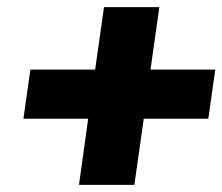

<svg xmlns="http://www.w3.org/2000/svg" viewBox="-20 -520 625 540"><path d="M585.4 -324.2 565.9 -186H384.3L357.9 0H202.1L228 -186H45.9L65.4 -324.2H247.6L272.5 -500H428.2L403.3 -324.2Z"/></svg>

Font: Fivo Sans Black
Style: Regular
Weight: 900
Designer: Alexander Slobzheninov
Foundry: Alexander Slobzheninov
Version: 1.0